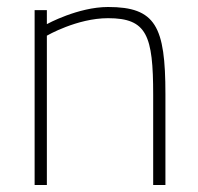

<svg xmlns="http://www.w3.org/2000/svg" viewBox="-20 -529 567 549"><path d="M114 -427C114 -427 200 -477 289 -477C400 -477 418 -428 418 -258V0H453V-260C453 -454 425 -509 289 -509C203 -509 114 -460 114 -460V-500H79V0H114Z"/></svg>

Font: RazerF5 Thin
Style: Regular
Weight: 250
Foundry: Razer Inc.
Version: Version 2